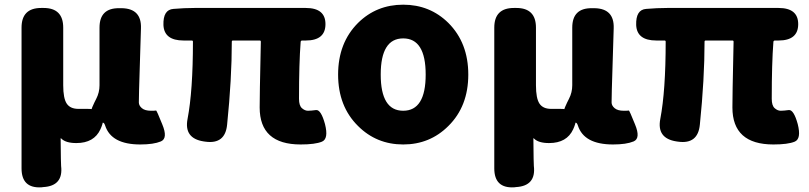

<svg xmlns="http://www.w3.org/2000/svg" viewBox="-20 -603 3455 820"><path d="M157 197Q72 202 72 116V-485Q72 -569 156 -569H166Q250 -569 250 -485V-239Q250 -183 265 -160.5Q280 -138 315 -138H354Q449 -138 409 -51Q382 8 306 8Q261 8 242 -11Q239 -15 239 -10Q240 102 241 106Q251 191 165 196ZM420 -79Q339 -79 383 -165L391 -181Q405 -208 405 -239V-485Q405 -569 489 -568H501Q585 -566 582 -482L574 -220Q573 -179 573 -165.5Q573 -152 586 -141Q599 -130 625 -130Q644 -130 646.5 -131Q649 -132 673 -72Q698 -12 667 1Q636 14 579 14Q455 14 429 -67Q425 -79 420 -79Z M1264 14Q1089 14 1089 -144Q1089 -187 1090 -230L1094 -425Q1094 -430 1089 -430H975Q970 -430 970 -425Q970 -266 950 -71Q942 14 857 2L850 1Q765 -12 781 -95Q804 -215 804 -425Q804 -430 799 -430H764Q681 -430 678 -496Q676 -562 721 -565Q767 -569 811 -569H1286Q1370 -569 1370 -500Q1370 -430 1286 -430H1271Q1264 -430 1264 -423Q1257 -333 1257 -181Q1257 -152 1269.5 -141Q1282 -130 1295 -130Q1308 -130 1330 -133Q1351 -135 1368 -73Q1384 -10 1355 2Q1326 14 1264 14Z M1509 -65Q1424 -149 1424 -284.5Q1424 -420 1509 -505Q1588 -583 1702 -583Q1816 -583 1895 -505Q1980 -420 1980 -284.5Q1980 -149 1895 -65Q1816 14 1702 14Q1588 14 1509 -65ZM1606 -284.5Q1606 -130 1702 -130Q1798 -130 1798 -284.5Q1798 -439 1702 -439Q1606 -439 1606 -284.5Z M2176 197Q2091 202 2091 116V-485Q2091 -569 2175 -569H2185Q2269 -569 2269 -485V-239Q2269 -183 2284 -160.5Q2299 -138 2334 -138H2373Q2468 -138 2428 -51Q2401 8 2325 8Q2280 8 2261 -11Q2258 -15 2258 -10Q2259 102 2260 106Q2270 191 2184 196ZM2439 -79Q2358 -79 2402 -165L2410 -181Q2424 -208 2424 -239V-485Q2424 -569 2508 -568H2520Q2604 -566 2601 -482L2593 -220Q2592 -179 2592 -165.5Q2592 -152 2605 -141Q2618 -130 2644 -130Q2663 -130 2665.5 -131Q2668 -132 2692 -72Q2717 -12 2686 1Q2655 14 2598 14Q2474 14 2448 -67Q2444 -79 2439 -79Z M3283 14Q3108 14 3108 -144Q3108 -187 3109 -230L3113 -425Q3113 -430 3108 -430H2994Q2989 -430 2989 -425Q2989 -266 2969 -71Q2961 14 2876 2L2869 1Q2784 -12 2800 -95Q2823 -215 2823 -425Q2823 -430 2818 -430H2783Q2700 -430 2697 -496Q2695 -562 2740 -565Q2786 -569 2830 -569H3305Q3389 -569 3389 -500Q3389 -430 3305 -430H3290Q3283 -430 3283 -423Q3276 -333 3276 -181Q3276 -152 3288.5 -141Q3301 -130 3314 -130Q3327 -130 3349 -133Q3370 -135 3387 -73Q3403 -10 3374 2Q3345 14 3283 14Z"/></svg>

Font: Resource Han Rounded JP Heavy
Style: Regular
Weight: 900
Designer: Cyano Hao (round all glyphs); Ryoko NISHIZUKA 西塚涼子 (kana, bopomofo & ideographs); Paul D. Hunt (Latin, Greek & Cyrillic)
Foundry: Cyano Hao
Version: 0.990